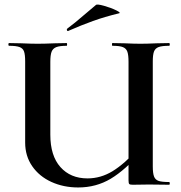

<svg xmlns="http://www.w3.org/2000/svg" viewBox="-20 -815 798 847"><path d="M476 -613Q474 -613 474 -619Q474 -625 476 -625L529 -624Q573 -622 599 -622Q628 -622 672 -624L726 -625Q729 -625 729 -619Q729 -613 726 -613Q695 -613 680 -607.5Q665 -602 659.5 -588Q654 -574 654 -544V-81Q654 -51 659.5 -36.5Q665 -22 679.5 -17Q694 -12 726 -12Q729 -12 729 -6Q729 0 726 0L637 -1L566 0Q554 0 550.5 -3Q547 -6 547 -19V-542Q547 -572 542 -586.5Q537 -601 522.5 -607Q508 -613 476 -613ZM325 12Q260 12 206.5 -12.5Q153 -37 122 -82Q91 -127 91 -186V-544Q91 -574 86 -588Q81 -602 66 -607.5Q51 -613 20 -613Q17 -613 17 -619Q17 -625 20 -625L73 -624Q119 -622 146 -622Q176 -622 222 -624L274 -625Q276 -625 276 -619Q276 -613 274 -613Q243 -613 228 -607Q213 -601 207.5 -586.5Q202 -572 202 -542V-221Q202 -128 246.5 -78Q291 -28 366 -28Q424 -28 476 -59.5Q528 -91 592 -161L606 -149Q533 -65 468.5 -26.5Q404 12 325 12ZM280 -678Q276 -678 275 -682.5Q274 -687 277 -689Q306 -710 358 -755Q388 -781 403 -793Q408 -798 438.5 -789.5Q469 -781 492.5 -769.5Q516 -758 504 -756Q442 -741 390.5 -722.5Q339 -704 282 -679Z"/></svg>

Font: Cormorant Infant
Style: Bold
Weight: 700
Designer: Christian Thalmann (Catharsis Fonts)
Foundry: Catharsis Fonts
Version: Version 4.000